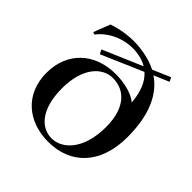

<svg xmlns="http://www.w3.org/2000/svg" viewBox="-188 -888 1068 1068"><g transform="rotate(45 346.5 -354.0)"><path d="M60 -250C60 -84 178 15 339 15C510 15 632 -100 632 -316C632 -496 576 -603 491 -661L580 -699L568 -723L463 -678C430 -695 393 -706 355 -712C283 -725 202 -719 122 -692L84 -594L98 -589C155 -663 254 -697 339 -684C368 -680 394 -672 417 -658L184 -558L197 -533L442 -639C481 -605 506 -550 512 -468C487 -494 418 -518 338 -518C175 -518 60 -415 60 -250ZM508 -271C508 -95 421 -12 338 -12C253 -12 182 -88 182 -251C182 -411 259 -491 342 -491C436 -491 508 -422 508 -271Z"/></g></svg>

Font: Sprat Medium
Style: Regular
Weight: 500
Designer: Ethan Nakache
Foundry: Collletttivo
Version: Version 2.000;Glyphs 3.2 (3217)